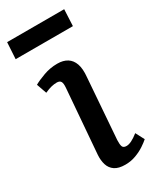

<svg xmlns="http://www.w3.org/2000/svg" viewBox="-201 -775 699 848"><g transform="rotate(-30 148.5 -351.0)"><path d="M116 -411Q118 -434 112.5 -443Q107 -452 92 -452Q79 -452 64.5 -448.5Q50 -445 30 -436L12 -487Q31 -498 65 -510.5Q99 -523 136 -523Q166 -523 186 -510.5Q206 -498 215 -472.5Q224 -447 220 -406L197 -98Q196 -76 200 -65.5Q204 -55 220 -55Q232 -55 247 -62.5Q262 -70 281 -85L304 -41Q293 -31 273.5 -18Q254 -5 228.5 4.5Q203 14 174 14Q140 14 121 1Q102 -12 95 -34.5Q88 -57 90 -85ZM-8 -716H283L279 -632H-13Z"/></g></svg>

Font: Literata Medium
Style: Italic
Weight: 500
Italic angle: -2°
Designer: Latin by Veronika Burian and Jose Scaglione. Greek by Irene Vlachou. Cyrillic by Vera Evstafieva
Foundry: TypeTogether
Version: Version 3.103;gftools[0.9.29]